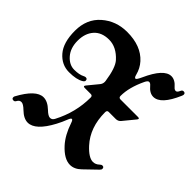

<svg xmlns="http://www.w3.org/2000/svg" viewBox="-229 -873 1039 1039"><g transform="rotate(45 290.5 -354.0)"><path d="M165.5 -718.3Q272 -718.3 327.6 -656.7Q353.5 -627.9 363.3 -588.9Q367.7 -570.8 375.5 -570.8Q382.3 -570.8 396 -601.1Q448.7 -718.3 503.9 -718.3Q532.2 -718.3 558.1 -688Q566.9 -677.7 576.7 -677.7Q586.4 -677.7 594.2 -695.8Q599.1 -707 607.9 -707Q621.6 -707 621.6 -694.8Q621.6 -690.4 618.7 -683.6Q569.8 -569.3 513.2 -569.3Q484.4 -569.3 458.5 -600.6Q449.7 -611.3 440.4 -611.3Q431.2 -611.3 421.9 -591.8Q384.3 -512.7 384.3 -448.2Q384.3 -434.1 397.9 -434.1H530.8Q541.5 -434.1 541.5 -429.2Q541.5 -425.8 537.1 -420.4L483.4 -355Q472.2 -341.3 454.6 -341.3H399.9Q387.7 -341.3 387.7 -326.2Q387.7 -210.4 454.6 -137.2Q498.5 -89.4 531.2 -89.4Q551.3 -89.4 567.9 -105.5Q574.7 -112.3 582 -112.3Q594.2 -112.3 594.2 -99.1Q594.2 -92.8 586.9 -85.9L517.1 -18.6Q487.8 9.8 454.6 9.8Q409.7 9.8 360.8 -43.5Q322.3 -85.9 299.3 -154.8Q293 -173.8 286.4 -173.8Q279.8 -173.8 272.5 -154.3Q261.2 -125 246.1 -96.7Q189.5 9.8 131.3 9.8Q100.1 9.8 67.4 -22Q43.5 -45.4 28.8 -45.4Q14.2 -45.4 6.3 -30.3Q1.5 -20.5 -7.3 -20.5Q-21 -20.5 -21 -32.2Q-21 -37.6 -19 -41Q39.1 -148.4 95.2 -148.4Q127 -148.4 160.2 -116.7Q183.6 -93.8 198.5 -93.8Q213.4 -93.8 221.7 -109.4Q276.4 -213.4 276.4 -327.6Q276.4 -341.3 262.7 -341.3H218.3Q207.5 -341.3 207.5 -346.2Q207.5 -349.6 211.9 -355L261.2 -415Q270.5 -426.3 270.5 -440.9Q270.5 -444.8 270 -448.2Q257.3 -536.6 229.5 -567.4Q182.1 -619.6 125.7 -619.6Q69.3 -619.6 39.1 -585.4Q8.8 -551.3 8.8 -495.4Q8.8 -439.5 38.8 -405Q68.8 -370.6 107.2 -370.6Q145.5 -370.6 168.5 -382.8Q174.8 -386.2 180.2 -386.2Q192.9 -386.2 192.9 -373Q192.9 -365.7 182.6 -359.4Q153.3 -341.3 96.4 -341.3Q39.6 -341.3 0 -387Q-39.6 -432.6 -39.6 -522.7Q-39.6 -612.8 20.5 -665.5Q80.6 -718.3 165.5 -718.3Z"/></g></svg>

Font: UnifrakturMaguntia17
Style: Book
Weight: 400
Designer: j. 'mach' wust, Gerrit Ansmann, Georg Duffner, based on a font by Peter Wiegel, original typeface by Carl Albert Fahrenw
Version: Version 2017-03-19